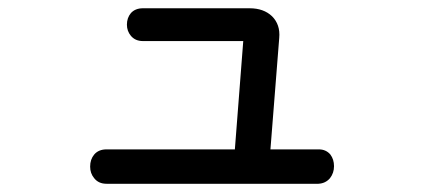

<svg xmlns="http://www.w3.org/2000/svg" viewBox="-20 -529 1040 469"><path d="M329.1 -508.8Q310.5 -508.8 299.8 -497.1Q290 -485.4 290 -468.8Q290 -453.1 299.8 -441.4Q310.5 -428.7 329.1 -428.7H574.2L553.7 -164.1H240.2Q220.7 -164.1 210 -151.4Q200.2 -139.6 200.2 -122.1Q200.2 -105.5 210 -93.8Q220.7 -80.1 240.2 -80.1H757.8Q775.4 -81.1 786.1 -93.8Q795.9 -106.4 795.9 -123Q795.9 -139.6 787.1 -151.4Q776.4 -164.1 758.8 -164.1H640.6L662.1 -436.5Q665 -468.8 644.5 -489.3Q624 -508.8 589.8 -508.8Z"/></svg>

Font: Gungsuh
Style: Regular
Weight: 400
Version: Version 2.21